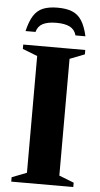

<svg xmlns="http://www.w3.org/2000/svg" viewBox="-59 -906 490 942"><g transform="rotate(5 186.0 -435.0)"><path d="M339 -21.5V0H33.5V-21.5L106.5 -50V-625L33.5 -653.5V-675H339V-653.5L266 -625V-50ZM186.5 -795.5Q144.5 -795.5 120.2 -783.2Q96 -771 88 -742H39Q50.5 -791 68.5 -819Q86.5 -847 115 -858.5Q143.5 -870 186.5 -870Q229.5 -870 258 -858.5Q286.5 -847 304.8 -819Q323 -791 334 -742H285Q277 -771 252.8 -783.2Q228.5 -795.5 186.5 -795.5Z"/></g></svg>

Font: Newsreader 24pt
Style: Bold
Weight: 700
Designer: Hugues Gentile
Foundry: Production Type
Version: Version 1.003